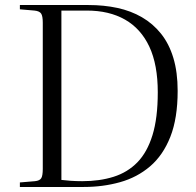

<svg xmlns="http://www.w3.org/2000/svg" viewBox="-20 -743 779 763"><path d="M59 0V-18L119 -23Q138 -25 144 -35Q150 -45 150 -72V-653Q150 -679 143.5 -689Q137 -699 117 -701L59 -706V-723H332Q393 -723 446.5 -711.5Q500 -700 544 -674.5Q588 -649 620 -609Q652 -569 669 -512.5Q686 -456 686 -382Q686 -273 657 -199.5Q628 -126 576.5 -82Q525 -38 457 -19Q389 0 313 0ZM307 -23Q376 -23 431.5 -40.5Q487 -58 526 -98Q565 -138 586 -206Q607 -274 607 -376Q607 -486 573.5 -557.5Q540 -629 477 -665Q414 -701 325 -701H224V-28Q239 -26 261 -24.5Q283 -23 307 -23Z"/></svg>

Font: Literata 60pt Light
Style: Regular
Weight: 300
Designer: Latin by Veronika Burian and Jose Scaglione. Greek by Irene Vlachou. Cyrillic by Vera Evstafieva.
Foundry: TypeTogether
Version: Version 3.103;gftools[0.9.29]